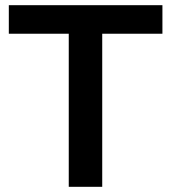

<svg xmlns="http://www.w3.org/2000/svg" viewBox="-20 -720 660 740"><path d="M606 -590H374V0H245V-590H14V-700H606Z"/></svg>

Font: CMG Sans SemiBold
Style: Regular
Weight: 600
Designer: Julieta Ulanovsky
Foundry: Julieta Ulanovsky
Version: Version 7.200